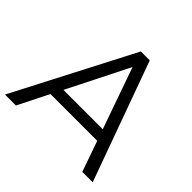

<svg xmlns="http://www.w3.org/2000/svg" viewBox="-173 -896 1080 1080"><g transform="rotate(45 366.5 -356.0)"><path d="M550 -183H178L86 0H-1L368 -712H439L697 0H614ZM526 -251 397 -617 213 -251Z"/></g></svg>

Font: Muli
Style: Italic
Weight: 400
Italic angle: -4.541°
Designer: Vernon Adams
Foundry: Vernon Adams
Version: Version 2.001